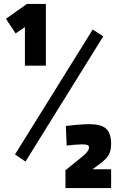

<svg xmlns="http://www.w3.org/2000/svg" viewBox="-20 -810 610 971"><path d="M106 -478V-673L59 -641L10 -715L116 -790H212V-478ZM109 7 56 -29 449 -661 502 -626ZM311 141V51L384 -8Q410 -28 420 -41Q430 -54 430 -65Q430 -74 421 -77Q412 -80 393 -80Q381 -80 357.5 -78Q334 -76 317 -74L313 -173Q336 -176 371 -179Q406 -182 431 -182Q493 -182 517.5 -158.5Q542 -135 542 -82Q542 -60 536.5 -42.5Q531 -25 518.5 -11Q506 3 486 18L448 46H542V141Z"/></svg>

Font: Titillium Web
Style: Bold
Weight: 700
Designer: Mohamed Gaber, Accademia di Belle Arti di Urbino
Foundry: Kief Type Foundry, Accademia di Belle Arti di Urbino
Version: Version 3.000